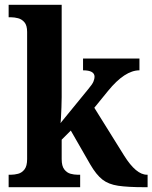

<svg xmlns="http://www.w3.org/2000/svg" viewBox="-20 -780 635 800"><path d="M16 0V-52H27Q40 -52 55.5 -56Q71 -60 82 -74Q93 -88 93 -117V-647Q93 -674 82 -687Q71 -700 55.5 -704Q40 -708 27 -708H16V-760H237V-375Q237 -357 236 -332.5Q235 -308 234 -288.5Q233 -269 232 -267L348 -409Q365 -429 369.5 -440.5Q374 -452 374 -460Q374 -487 326 -487V-536H561V-487Q500 -487 430 -401L373 -331L497 -132Q547 -52 592 -52H595V0H582Q513 0 472.5 -6Q432 -12 406.5 -32Q381 -52 356 -95L275 -236L237 -198V-117Q237 -88 248 -74Q259 -60 274 -56Q289 -52 302 -52H314V0Z"/></svg>

Font: Noto Serif Tamil SemiCondensed
Style: Bold Italic
Weight: 700
Width: 4
Italic angle: -12°
Designer: Indian Type Foundry, Tom Grace, and the Monotype Design Team
Foundry: Monotype Imaging Inc.
Version: Version 2.003; ttfautohint (v1.8.4.7-5d5b)